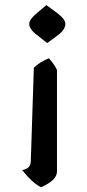

<svg xmlns="http://www.w3.org/2000/svg" viewBox="-20 -727 350 770"><path d="M175.8 -493.2Q198.2 -469.2 208.5 -446.3V-39.1Q208.5 -3.9 144.5 23.9Q109.4 6.3 68.8 -44.9Q102.5 -49.8 103.5 -80.1L115.7 -455.6Q140.6 -479 175.8 -493.2ZM169.4 -554.2 130.9 -584.5Q97.2 -608.9 97.2 -631.3Q97.2 -649.4 128.9 -675.3L166 -706.5L208.5 -675.3Q242.2 -649.9 242.2 -631.3Q242.2 -607.9 210.4 -584.5Z"/></svg>

Font: Balgruf
Style: Regular
Weight: 500
Designer: Paul James MIller
Foundry: High-Logic / Made with FontCreator
Version: Version 1.201;March 28, 2021;FontCreator 13.0.0.2683 64-bit